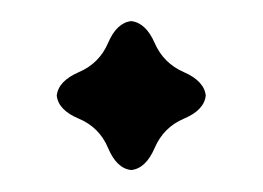

<svg xmlns="http://www.w3.org/2000/svg" viewBox="-20 -157 247 180"><path d="M103 2.4Q89.4 1 81.3 -18.3Q73.2 -37.6 54 -45.7Q34.7 -53.7 33.2 -67.4Q34.7 -81.1 54 -89.4Q73.2 -97.7 81.3 -116.7Q89.4 -135.7 103 -137.2Q116.7 -135.7 125 -116.7Q133.3 -97.7 152.3 -89.4Q171.4 -81.1 172.9 -67.4Q171.4 -53.7 152.3 -45.7Q133.3 -37.6 125 -18.3Q116.7 1 103 2.4Z"/></svg>

Font: Kelvinch
Style: Regular
Weight: 400
Designer: Paul James MIller
Foundry: High-Logic / Made with FontCreator
Version: Version 3.30 September 23, 2016